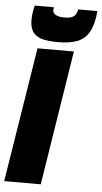

<svg xmlns="http://www.w3.org/2000/svg" viewBox="-73 -957 526 994"><g transform="rotate(5 190.0 -459.5)"><path d="M-12 0 100 -700H289L178 0ZM202 -741Q157 -741 124.5 -748.5Q92 -756 74 -778.5Q56 -801 56 -844Q56 -876 66 -919H166Q165 -913 164.5 -909.5Q164 -906 164 -903Q164 -889 179.5 -880Q195 -871 223 -871Q252 -871 266 -878Q280 -885 285 -896Q290 -907 292 -919H392Q386 -850 364.5 -811Q343 -772 303.5 -756.5Q264 -741 202 -741Z"/></g></svg>

Font: Georama SemiCondensed Black
Style: Italic
Weight: 900
Width: 4
Italic angle: -9°
Designer: Jean-Baptiste Levee
Foundry: Production Type
Version: Version 1.000